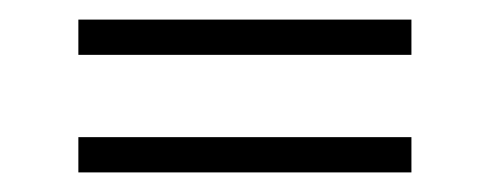

<svg xmlns="http://www.w3.org/2000/svg" viewBox="-20 -398 500 196"><path d="M60 -222V-258H400V-222ZM60 -342V-378H400V-342Z"/></svg>

Font: Kalnia
Style: Regular
Weight: 400
Designer: Frida Medrano
Foundry: Frida Medrano
Version: Version 1.105